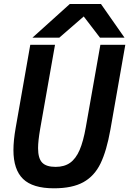

<svg xmlns="http://www.w3.org/2000/svg" viewBox="-20 -956 664 986"><path d="M49 -185Q49 -234.5 60.5 -299.5L135.5 -726H262.5L186.5 -295.5Q175.5 -232 175.5 -195Q175.5 -143 196.5 -121Q217.5 -99 265.5 -99Q310.5 -99 340 -120Q369.5 -141 388.8 -185.5Q408 -230 421 -304.5L495.5 -726H623.5L547 -290.5Q527.5 -181 496.2 -116.5Q465 -52 408.2 -20.5Q351.5 11 257 11Q148 11 98.5 -37Q49 -85 49 -185ZM338.5 -935.5H498.5L619.5 -762.5H493.5L410 -871.5L284.5 -762.5H146.5Z"/></svg>

Font: JuliaMono
Style: Bold Italic
Weight: 700
Italic angle: -9°
Monospace: yes
Designer: cormullion
Foundry: corm
Version: Version 0.057; ttfautohint (v1.8.4)